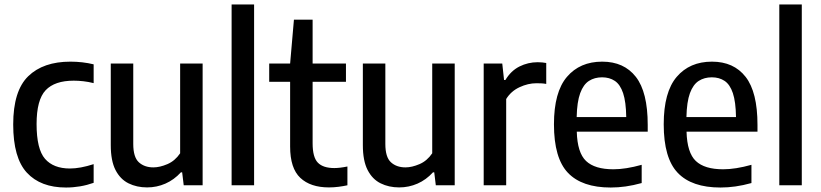

<svg xmlns="http://www.w3.org/2000/svg" viewBox="-20 -828 3668 858"><path d="M275 10Q161.5 10 100.2 -56.2Q39 -122.5 39 -271.5Q39 -422 106 -487.2Q173 -552.5 295 -552.5Q321.5 -552.5 347.8 -549.5Q374 -546.5 398.5 -540.5V-456.5Q375 -462.5 352.2 -465Q329.5 -467.5 309.5 -467.5Q224.5 -467.5 184 -424.8Q143.5 -382 143.5 -273.5Q143.5 -161.5 181.2 -118.2Q219 -75 292.5 -75Q338.5 -75 398.5 -94.5V-11Q339 10 275 10Z M637.5 9.5Q591 9.5 554.2 -8.8Q517.5 -27 496.2 -68.2Q475 -109.5 475 -179.5V-544H575.5V-185Q575.5 -125.5 600.5 -102.8Q625.5 -80 665.5 -80Q694 -80 728 -94.5Q762 -109 785 -143V-544H885.5V0H801L794 -58H788.5Q758 -24.5 719.2 -7.5Q680.5 9.5 637.5 9.5Z M1015 0V-808H1115.5V0Z M1450 9.5Q1367.5 9.5 1322 -33.2Q1276.5 -76 1276.5 -173V-462.5H1183V-544H1276.5L1293.5 -740H1377V-544H1526V-462.5H1377V-187.5Q1377 -125 1400.5 -101Q1424 -77 1474 -77Q1498.5 -77 1532.5 -84V0Q1514 4 1492.5 6.8Q1471 9.5 1450 9.5Z M1764 9.5Q1717.5 9.5 1680.8 -8.8Q1644 -27 1622.8 -68.2Q1601.5 -109.5 1601.5 -179.5V-544H1702V-185Q1702 -125.5 1727 -102.8Q1752 -80 1792 -80Q1820.5 -80 1854.5 -94.5Q1888.5 -109 1911.5 -143V-544H2012V0H1927.5L1920.5 -58H1915Q1884.5 -24.5 1845.8 -7.5Q1807 9.5 1764 9.5Z M2141.5 0V-544H2224.5L2232.5 -470.5H2238.5Q2263 -511.5 2301.2 -530.8Q2339.5 -550 2383 -550Q2393.5 -550 2403.2 -549Q2413 -548 2421 -546.5V-453Q2410 -455 2399.2 -455.5Q2388.5 -456 2377 -456Q2339.5 -456 2301.5 -438.2Q2263.5 -420.5 2242 -385.5V0Z M2709 10Q2581 10 2518.2 -55.5Q2455.5 -121 2455.5 -272.5Q2455.5 -416.5 2513.5 -484.5Q2571.5 -552.5 2671 -552.5Q2768.5 -552.5 2821.5 -484.5Q2874.5 -416.5 2874.5 -270V-239.5H2557.5Q2560 -145.5 2599 -108.5Q2638 -71.5 2721 -71.5Q2776 -71.5 2847.5 -91.5V-10Q2809.5 0.5 2776 5.2Q2742.5 10 2709 10ZM2670.5 -482.5Q2637 -482.5 2612 -466.5Q2587 -450.5 2572.8 -411.8Q2558.5 -373 2557 -305H2778.5Q2777.5 -373 2764.5 -411.8Q2751.5 -450.5 2727.5 -466.5Q2703.5 -482.5 2670.5 -482.5Z M3199.5 10Q3071.5 10 3008.8 -55.5Q2946 -121 2946 -272.5Q2946 -416.5 3004 -484.5Q3062 -552.5 3161.5 -552.5Q3259 -552.5 3312 -484.5Q3365 -416.5 3365 -270V-239.5H3048Q3050.5 -145.5 3089.5 -108.5Q3128.5 -71.5 3211.5 -71.5Q3266.5 -71.5 3338 -91.5V-10Q3300 0.5 3266.5 5.2Q3233 10 3199.5 10ZM3161 -482.5Q3127.5 -482.5 3102.5 -466.5Q3077.5 -450.5 3063.2 -411.8Q3049 -373 3047.5 -305H3269Q3268 -373 3255 -411.8Q3242 -450.5 3218 -466.5Q3194 -482.5 3161 -482.5Z M3462.5 0V-808H3563V0Z"/></svg>

Font: Encode Sans SemiCondensed SemiCondensed Medium
Style: Regular
Weight: 500
Width: 4
Designer: Multiple Designers
Foundry: Impallari Type
Version: Version 3.000; ttfautohint (v1.8.3) -l 8 -r 50 -G 200 -x 14 